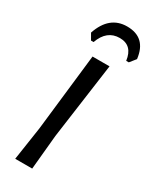

<svg xmlns="http://www.w3.org/2000/svg" viewBox="-220 -915 778 969"><g transform="rotate(30 169.0 -430.5)"><path d="M90 -708 70 -743Q110 -861 213 -861Q324 -861 338 -743L310 -708H295Q284 -792 210 -792Q135 -792 105 -708ZM236 -642 175 -201 156 0H57L86 -193L137 -642Z"/></g></svg>

Font: Alegreya Sans SC Medium
Style: Italic
Weight: 500
Italic angle: -7°
Designer: Juan Pablo del Peral
Foundry: Huerta Tipografica
Version: Version 2.007